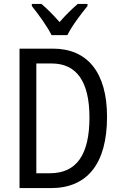

<svg xmlns="http://www.w3.org/2000/svg" viewBox="-20 -963 620 983"><path d="M244 -783H325C347 -829 395 -892 428 -932V-943H378C343 -912 319 -889 285 -850C254 -885 220 -920 192 -943H143V-932C178 -888 222 -828 244 -783ZM528 -365C528 -593 427 -714 251 -714H80V0H241C426 0 528 -124 528 -365ZM438 -362C438 -172 373 -76 235 -76H166V-638H245C370 -638 438 -548 438 -362Z"/></svg>

Font: Noto Sans Gujarati Condensed
Style: Regular
Weight: 400
Width: 3
Designer: Jelle Bosma - Monotype Design Team, Universal Thirst
Foundry: Monotype Imaging Inc.
Version: Version 2.106